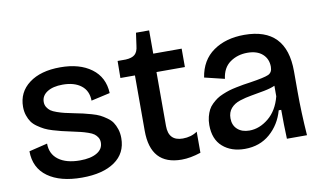

<svg xmlns="http://www.w3.org/2000/svg" viewBox="-69 -777 1567 933"><g transform="rotate(-10 715.0 -311.0)"><path d="M267.1 13.2Q160.2 13.2 98.9 -30.8Q37.6 -74.7 37.1 -157.2L127.9 -179.2Q127.9 -127.4 166.3 -99.1Q204.6 -70.8 272 -70.8Q325.2 -70.8 355.7 -88.9Q386.2 -106.9 386.2 -139.2Q386.2 -153.3 379.6 -164.1Q373 -174.8 363.3 -182.1Q353.5 -189.5 334.2 -196Q314.9 -202.6 298.6 -206.5Q282.2 -210.4 252.9 -216.8Q225.6 -222.7 208.3 -226.8Q190.9 -231 166.5 -238.3Q142.1 -245.6 126.7 -253.4Q111.3 -261.2 94 -273.2Q76.7 -285.2 66.9 -299.1Q57.1 -313 50.5 -332.5Q43.9 -352.1 43.9 -375Q43.9 -447.3 100.8 -490.2Q157.7 -533.2 254.9 -533.2Q350.1 -533.2 408.4 -490Q466.8 -446.8 470.2 -368.2L377 -347.2Q376.5 -396 342.8 -422.1Q309.1 -448.2 252 -448.2Q203.6 -448.2 175.3 -429.9Q147 -411.6 147 -380.9Q147 -366.2 154.1 -355Q161.1 -343.8 171.1 -336.4Q181.2 -329.1 200.9 -322.3Q220.7 -315.4 237.1 -311.5Q253.4 -307.6 282.2 -301.8Q310.1 -296.4 325.9 -292.7Q341.8 -289.1 366.7 -282Q391.6 -274.9 406.2 -267.6Q420.9 -260.3 438.2 -248Q455.6 -235.8 465.1 -221.7Q474.6 -207.5 481.2 -187.5Q487.8 -167.5 487.8 -143.1Q487.8 -68.4 429.2 -27.6Q370.6 13.2 267.1 13.2Z M759.3 11.2Q606 11.2 606 -158.2V-431.2H534.2L535.2 -515.1H575.2Q606.4 -516.6 620.8 -529.5Q635.3 -542.5 638.2 -571.8L647 -634.8H711.9V-520H852.1V-429.2H711.9V-163.1Q711.9 -88.9 782.2 -88.9Q823.7 -88.9 854 -109.9V-5.9Q802.2 11.2 759.3 11.2Z M1070.8 13.2Q1003.9 13.2 961.9 -23.7Q919.9 -60.5 919.9 -130.9Q919.9 -152.8 924.8 -171.6Q929.7 -190.4 937 -204.6Q944.3 -218.8 957 -231Q969.7 -243.2 981.9 -251.7Q994.1 -260.3 1012.5 -267.8Q1030.8 -275.4 1045.2 -279.8Q1059.6 -284.2 1081.1 -288.6Q1102.5 -293 1116.7 -295.4Q1130.9 -297.9 1152.8 -300.8Q1223.1 -311.5 1243.4 -320.8Q1263.7 -330.1 1263.7 -357.9Q1263.7 -397 1237.1 -420.9Q1210.4 -444.8 1162.6 -444.8Q1113.8 -444.8 1077.1 -418.9Q1040.5 -393.1 1033.7 -338.9L935.1 -362.8Q948.2 -446.8 1009.8 -490Q1071.3 -533.2 1162.6 -533.2Q1370.6 -533.2 1370.6 -316.9V-214.8Q1370.6 -115.2 1378.9 0H1279.8Q1276.9 -68.8 1276.9 -143.1H1264.6Q1245.6 -74.7 1195.1 -30.8Q1144.5 13.2 1070.8 13.2ZM1107.9 -70.8Q1157.7 -70.8 1202.4 -107.4Q1247.1 -144 1264.6 -211.9V-264.2Q1244.6 -254.9 1210.4 -248.3Q1176.3 -241.7 1146.7 -236.8Q1117.2 -231.9 1088.6 -222.7Q1060.1 -213.4 1043.5 -194.1Q1026.9 -174.8 1026.9 -145Q1026.9 -110.8 1049.1 -90.8Q1071.3 -70.8 1107.9 -70.8Z"/></g></svg>

Font: Bricolage Grotesque Medium
Style: Regular
Weight: 500
Designer: Mathieu Triay
Foundry: Atelier Triay
Version: Version 1.000;gftools[0.9.30]